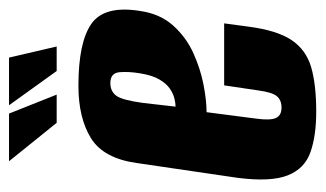

<svg xmlns="http://www.w3.org/2000/svg" viewBox="-164 -528 704 415"><g transform="rotate(-90 187.5 -320.0)"><path d="M154 12Q102 12 66.5 -0.5Q31 -13 16.5 -49.5Q2 -86 11 -157L43 -375Q53 -448 97 -475Q141 -502 210 -502Q304 -502 344 -474Q384 -446 372 -370Q366 -326 340.5 -297.5Q315 -269 280.5 -253.5Q246 -238 212 -231.5Q178 -225 153 -225L139 -117Q135 -87 140.5 -75Q146 -63 163 -63Q179 -63 187.5 -73Q196 -83 200 -113L211 -187H345L338 -135Q330 -73 309 -41.5Q288 -10 250.5 1Q213 12 154 12ZM165 -292Q172 -292 182.5 -294.5Q193 -297 204 -304.5Q215 -312 224 -327.5Q233 -343 237 -369Q241 -392 239.5 -412.5Q238 -433 216 -433Q198 -433 188.5 -420Q179 -407 173 -362ZM295 -549H242L168 -652H271ZM191 -549H130L47 -652H150Z"/></g></svg>

Font: Alumni Sans Thin ExtraBold
Style: Italic
Weight: 800
Italic angle: -8°
Version: Version 1.016